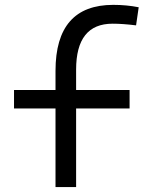

<svg xmlns="http://www.w3.org/2000/svg" viewBox="-20 -762 626 782"><path d="M206.1 0V-320.3H37.1V-395.5H206.1V-473.6Q206.1 -742.2 441.4 -742.2Q495.6 -742.2 544.9 -732.4L534.2 -658.7Q479 -665.5 438.5 -665.5Q290 -665.5 290 -478.5V-395.5H507.8V-320.3H290V0Z"/></svg>

Font: Cascadia Mono SemiLight
Style: Regular
Weight: 350
Monospace: yes
Designer: Aaron Bell
Foundry: Saja Typeworks
Version: Version 2404.023; ttfautohint (v1.8.4)